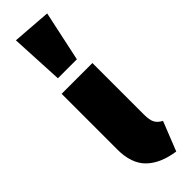

<svg xmlns="http://www.w3.org/2000/svg" viewBox="-296 -853 873 873"><g transform="rotate(-45 140.5 -416.5)"><path d="M235 -202Q235 -168 244 -150.5Q253 -133 276 -121L220 20Q131 7 84 -39.5Q37 -86 37 -176V-534H235ZM62 -853 249 -839 197 -596H75Z"/></g></svg>

Font: Fira Sans Black
Style: Regular
Weight: 900
Designer: Carrois Corporate & Edenspiekermann AG
Foundry: Carrois Corporate GbR & Edenspiekermann AG
Version: Version 4.203